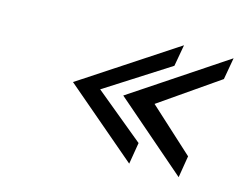

<svg xmlns="http://www.w3.org/2000/svg" viewBox="-74 -643 938 723"><g transform="rotate(15 395.0 -282.0)"><path d="M671 -39 685 -124 512 -282 740 -440 755 -525 390 -282ZM478 -40 492 -124 300 -282 547 -440 562 -524 194 -282Z"/></g></svg>

Font: Charger Monospace
Style: Regular
Weight: 400
Designer: Jasper
Foundry: Cannot Into Space Fonts
Version: Version 0.980